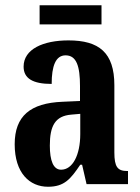

<svg xmlns="http://www.w3.org/2000/svg" viewBox="-20 -702 534 732"><path d="M131 -609H367V-682H131ZM163 10C225 10 249 -19 286 -74H293L310 0H468V-50H465C428 -50 416 -66 416 -121V-377C416 -502 357 -548 241 -548C145 -548 70 -515 70 -448C70 -403 105 -382 177 -382C177 -450 192 -491 230 -491C272 -491 285 -449 285 -374V-317L218 -314C96 -309 36 -260 36 -152C36 -42 93 10 163 10ZM213 -55C183 -55 170 -90 170 -147C170 -222 190 -260 252 -265L286 -268V-191C286 -111 257 -55 213 -55Z"/></svg>

Font: Noto Serif Georgian ExtraCondensed Bold
Style: Regular
Weight: 700
Width: 2
Designer: Monotype Design Team, Akaki Razmadze
Foundry: Google LLC
Version: Version 2.003